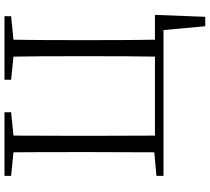

<svg xmlns="http://www.w3.org/2000/svg" viewBox="-60 -706 956 876"><g transform="rotate(-90 418.0 -268.0)"><path d="M715.8 -39.1H788.1L779.3 190.4H736.3L718.8 0H53.7V-32.2L161.1 -42Q162.1 -140.6 162.1 -335V-390.6Q162.1 -588.9 161.1 -684.6L53.7 -695.3V-725.6H343.8V-695.3L237.3 -684.6Q236.3 -586.9 236.3 -390.6V-335Q236.3 -135.7 237.3 -39.1H597.7Q599.6 -137.7 599.6 -335V-391.6Q599.6 -588.9 597.7 -684.6L492.2 -695.3V-725.6H782.2V-695.3L674.8 -684.6Q672.9 -586.9 672.9 -390.6V-335Q672.9 -136.7 674.8 -39.1H714.8V-40Z"/></g></svg>

Font: GenYoMin JP Light
Style: Regular
Weight: 300
Version: Version 1.001;PS 1;hotconv 16.6.51;makeotf.lib2.5.65220 DEVE